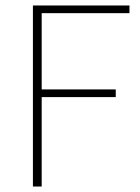

<svg xmlns="http://www.w3.org/2000/svg" viewBox="-20 -680 510 700"><path d="M100 0V-660H452V-632H132V-354H402V-326H132V0Z"/></svg>

Font: Mada ExtraLight
Style: Regular
Weight: 250
Designer: Khaled Hosny
Version: Version 1.5